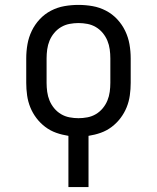

<svg xmlns="http://www.w3.org/2000/svg" viewBox="-20 -548 640 783"><path d="M259 215V6Q233 2 209 -6.5Q185 -15 164.5 -30.5Q144 -46 128.5 -66.5Q113 -87 103.5 -110.5Q94 -134 90.5 -159.5Q87 -185 87 -210V-310Q87 -339 92 -367.5Q97 -396 109.5 -422Q122 -448 142 -469.5Q162 -491 188 -504.5Q214 -518 242.5 -523Q271 -528 300 -528Q329 -528 357.5 -523Q386 -518 412 -504.5Q438 -491 458 -469.5Q478 -448 490.5 -422Q503 -396 508 -367.5Q513 -339 513 -310V-210Q513 -185 509.5 -159.5Q506 -134 496.5 -110.5Q487 -87 471.5 -66.5Q456 -46 435.5 -30.5Q415 -15 391 -6.5Q367 2 341 6V215ZM300 -66Q318 -66 336.5 -69.5Q355 -73 371 -82.5Q387 -92 399 -106.5Q411 -121 418 -138Q425 -155 427.5 -173.5Q430 -192 430 -210V-310Q430 -328 427.5 -346.5Q425 -365 418 -382Q411 -399 399 -413.5Q387 -428 371 -437.5Q355 -447 336.5 -450.5Q318 -454 300 -454Q282 -454 263.5 -450.5Q245 -447 229 -437.5Q213 -428 201 -413.5Q189 -399 182 -382Q175 -365 172.5 -346.5Q170 -328 170 -310V-210Q170 -192 172.5 -173.5Q175 -155 182 -138Q189 -121 201 -106.5Q213 -92 229 -82.5Q245 -73 263.5 -69.5Q282 -66 300 -66Z"/></svg>

Font: Iosevka HT Extended
Style: Regular
Weight: 400
Width: 7
Monospace: yes
Designer: Belleve Invis
Foundry: Belleve Invis
Version: Version 32.3.0; ttfautohint (v1.8.4)